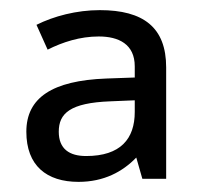

<svg xmlns="http://www.w3.org/2000/svg" viewBox="-20 -742 397 379"><path d="M177 -722C131 -722 86 -710 52 -693L74 -644C104 -659 138 -670 175 -670C214 -670 246 -655 246 -611V-589L190 -587C83 -583 32 -549 32 -482C32 -415 72 -383 135 -383C185 -383 222 -403 249 -431L261 -389H308V-609C308 -688 263 -722 177 -722ZM198 -542 246 -544V-521C246 -468 218 -434 150 -434C117 -434 96 -448 96 -482C96 -518 118 -539 198 -542Z"/></svg>

Font: Noto Sans Mro
Style: Regular
Weight: 400
Designer: Monotype Design Team
Foundry: Monotype Imaging Inc.
Version: Version 2.001